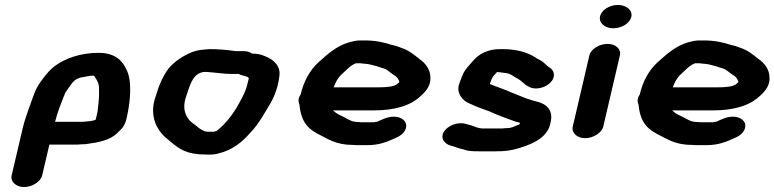

<svg xmlns="http://www.w3.org/2000/svg" viewBox="-20 -651 3122 774"><path d="M202 -160C212 -201 228 -239 243 -277L250 -287C262 -303 271 -323 291 -333L303 -338C311 -340 322 -341 330 -343L342 -345C347 -346 353 -346 358 -346C359 -346 359 -346 359 -345C361 -344 362 -342 363 -340C372 -326 380 -313 379 -293C381 -265 377 -232 373 -200L366 -169C355 -162 330 -162 314 -160ZM77 103C110 103 144 81 150 56L179 -68H278C287 -68 296 -68 305 -69L326 -70C378 -77 426 -86 455 -117C475 -135 484 -146 491 -177C505 -239 514 -323 490 -370C475 -404 446 -438 378 -438C304 -438 244 -416 201 -385C181 -370 168 -353 153 -334C138 -314 126 -296 117 -271C102 -227 84 -185 72 -136L27 56C21 81 44 103 77 103Z M977 -341H978C979 -340 983 -337 983 -335L976 -307C969 -279 956 -258 944 -235C921 -192 890 -152 853 -123L842 -120H815L805 -122C791 -128 782 -134 772 -143C762 -151 751 -158 743 -167C725 -189 716 -218 729 -258C742 -293 752 -349 793 -359C797 -361 803 -361 809 -361H813C819 -360 827 -360 837 -359C860 -357 886 -353 909 -353H942C952 -347 965 -346 977 -341ZM996 -435C986 -442 974 -445 960 -445H930C928 -445 926 -445 922 -446C893 -450 859 -453 826 -453C798 -451 779 -450 757 -442C719 -427 686 -405 662 -378C637 -346 621 -308 608 -264C584 -197 603 -145 634 -110C645 -97 659 -88 671 -77C705 -49 734 -28 810 -28C829 -27 846 -28 859 -32C919 -46 958 -80 992 -119C1024 -153 1047 -196 1071 -236C1083 -256 1093 -282 1099 -305L1103 -323C1104 -329 1105 -335 1106 -342C1113 -383 1085 -411 1047 -425C1033 -431 1018 -435 996 -435Z M1325 -299C1333 -319 1341 -336 1356 -350C1372 -364 1392 -388 1415 -396H1428C1432 -396 1436 -396 1440 -395L1461 -393C1464 -392 1466 -392 1468 -392C1478 -389 1488 -387 1499 -384L1514 -379C1523 -376 1535 -374 1541 -368C1547 -364 1553 -360 1557 -356L1575 -344C1582 -338 1588 -330 1590 -320C1588 -318 1586 -317 1583 -314C1571 -301 1535 -299 1509 -299ZM1192 -270C1184 -259 1180 -244 1187 -230C1192 -175 1210 -138 1260 -112C1299 -93 1332 -67 1400 -67C1409 -66 1416 -66 1421 -66H1463C1510 -66 1542 -80 1573 -94C1592 -102 1605 -111 1613 -126C1627 -154 1607 -176 1578 -180C1548 -184 1522 -170 1500 -160H1496C1491 -159 1488 -158 1485 -158H1443C1440 -158 1434 -158 1427 -159C1422 -159 1417 -159 1412 -160L1401 -162C1390 -166 1382 -171 1372 -176C1352 -187 1339 -190 1325 -204C1324 -205 1322 -205 1322 -206H1487C1569 -206 1634 -224 1676 -264C1699 -284 1718 -309 1715 -341C1714 -371 1695 -397 1671 -413C1651 -429 1628 -448 1601 -457L1585 -463C1577 -466 1568 -468 1559 -470C1530 -480 1493 -488 1451 -488H1432C1418 -488 1404 -485 1389 -481C1336 -466 1300 -432 1264 -400C1228 -367 1204 -322 1192 -270Z M2213 -348C2213 -363 2205 -374 2190 -382C2176 -395 2167 -405 2147 -414C2143 -416 2141 -417 2139 -419C2110 -438 2066 -453 2007 -453H1995C1948 -453 1912 -434 1890 -409C1873 -389 1852 -370 1843 -344C1839 -334 1832 -318 1829 -305C1822 -273 1845 -245 1872 -234C1893 -224 1918 -214 1942 -206C1956 -202 1969 -194 1981 -190L1998 -183C2011 -178 2021 -174 2033 -170L2049 -164C2056 -162 2066 -158 2076 -156L2075 -151C2073 -149 2071 -148 2067 -147C2058 -143 2044 -137 2033 -135L2013 -134C2008 -133 2003 -133 1998 -133H1923C1920 -134 1918 -134 1916 -134L1903 -137C1889 -143 1872 -148 1856 -152C1821 -161 1784 -142 1771 -122C1752 -94 1772 -71 1797 -64C1815 -60 1829 -52 1847 -49L1864 -44C1881 -41 1895 -41 1916 -41H1978C2017 -41 2040 -44 2073 -54C2135 -73 2191 -100 2200 -160C2210 -203 2187 -231 2146 -241C2138 -243 2125 -246 2118 -249L2102 -254C2091 -258 2083 -262 2072 -266L2037 -280C2029 -284 2022 -287 2013 -290L1989 -299C1978 -303 1966 -308 1955 -312C1958 -324 1962 -334 1968 -343L1984 -361C1986 -360 1989 -360 1992 -360C2003 -358 2011 -358 2022 -356C2042 -353 2051 -341 2067 -334C2082 -326 2092 -312 2107 -304C2146 -278 2212 -309 2213 -348Z M2356 -428 2289 -141C2283 -116 2306 -94 2339 -94C2372 -94 2406 -116 2412 -141L2479 -428C2485 -453 2462 -474 2429 -474C2396 -474 2362 -453 2356 -428ZM2399 -585C2393 -559 2418 -537 2452 -537C2486 -537 2519 -557 2525 -583C2531 -609 2506 -631 2471 -631C2437 -631 2405 -611 2399 -585Z M2692 -299C2700 -319 2708 -336 2723 -350C2739 -364 2759 -388 2782 -396H2795C2799 -396 2803 -396 2807 -395L2828 -393C2831 -392 2833 -392 2835 -392C2845 -389 2855 -387 2866 -384L2881 -379C2890 -376 2902 -374 2908 -368C2914 -364 2920 -360 2924 -356L2942 -344C2949 -338 2955 -330 2957 -320C2955 -318 2953 -317 2950 -314C2938 -301 2902 -299 2876 -299ZM2559 -270C2551 -259 2547 -244 2554 -230C2559 -175 2577 -138 2627 -112C2666 -93 2699 -67 2767 -67C2776 -66 2783 -66 2788 -66H2830C2877 -66 2909 -80 2940 -94C2959 -102 2972 -111 2980 -126C2994 -154 2974 -176 2945 -180C2915 -184 2889 -170 2867 -160H2863C2858 -159 2855 -158 2852 -158H2810C2807 -158 2801 -158 2794 -159C2789 -159 2784 -159 2779 -160L2768 -162C2757 -166 2749 -171 2739 -176C2719 -187 2706 -190 2692 -204C2691 -205 2689 -205 2689 -206H2854C2936 -206 3001 -224 3043 -264C3066 -284 3085 -309 3082 -341C3081 -371 3062 -397 3038 -413C3018 -429 2995 -448 2968 -457L2952 -463C2944 -466 2935 -468 2926 -470C2897 -480 2860 -488 2818 -488H2799C2785 -488 2771 -485 2756 -481C2703 -466 2667 -432 2631 -400C2595 -367 2571 -322 2559 -270Z"/></svg>

Font: Blanket
Style: SikObl
Weight: 700
Foundry: Cannot Into Space Fonts
Version: Version 0.9